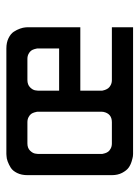

<svg xmlns="http://www.w3.org/2000/svg" viewBox="63 -503 440 606"><g transform="rotate(-90 283.0 -200.0)"><path d="M100.1 0Q97.2 0 92.8 -0.5Q88.4 -1 76.9 -4.4Q65.4 -7.8 56.6 -14.2Q47.9 -20.5 40.5 -34.4Q33.2 -48.3 33.2 -66.9V-333.5Q33.2 -352.1 40 -366Q46.9 -379.9 56.6 -386Q66.4 -392.1 76.4 -395.8Q86.4 -399.4 93.3 -399.4L100.1 -399.9H433.1Q451.7 -399.9 465.6 -393.1Q479.5 -386.2 485.8 -376.5Q492.2 -366.7 495.6 -356.9Q499 -347.2 499.5 -340.3L500 -333.5V-166.5H299.8V-100.1Q299.8 -98.6 300 -96.4Q300.3 -94.2 302.2 -88.6Q304.2 -83 307.4 -78.6Q310.5 -74.2 317.4 -70.6Q324.2 -66.9 333.5 -66.9H500V0ZM133.3 -333.5Q118.7 -333.5 110.4 -325Q102.1 -316.4 101.1 -308.1L100.1 -299.8V-100.1Q100.1 -98.6 100.3 -96.4Q100.6 -94.2 102.3 -88.6Q104 -83 107.2 -78.6Q110.4 -74.2 117.2 -70.6Q124 -66.9 133.3 -66.9H200.2Q227.5 -66.9 232.9 -93.8Q233.4 -100.1 233.4 -100.1V-299.8Q233.4 -301.3 233.2 -303.5Q232.9 -305.7 231.2 -311.5Q229.5 -317.4 226.3 -321.8Q223.1 -326.2 216.3 -329.8Q209.5 -333.5 200.2 -333.5ZM433.1 -233.4V-299.8Q433.1 -301.3 432.9 -303.5Q432.6 -305.7 430.9 -311.5Q429.2 -317.4 426 -321.8Q422.9 -326.2 416 -329.8Q409.2 -333.5 399.9 -333.5H333.5Q318.8 -333.5 310.3 -325Q301.8 -316.4 300.8 -308.1L299.8 -299.8V-233.4Z"/></g></svg>

Font: Malkor
Style: Regular
Weight: 400
Version: Version 1.3